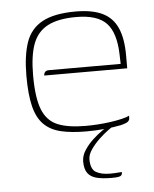

<svg xmlns="http://www.w3.org/2000/svg" viewBox="-46 -445 528 657"><g transform="rotate(-5 218.0 -116.0)"><path d="M239 7Q188 7 152 -1.5Q116 -10 93.5 -32.5Q71 -55 61 -95.5Q51 -136 51 -200Q51 -269 66.5 -314.5Q82 -360 123 -382.5Q164 -405 238 -405Q295 -405 330 -388Q365 -371 381 -334.5Q397 -298 397 -241V-196H112Q112 -203 116 -208Q120 -213 130 -213H376L375 -246Q373 -320 342 -353Q311 -386 238 -386Q176 -386 140 -367Q104 -348 89 -307.5Q74 -267 74 -200Q74 -123 90 -82.5Q106 -42 142 -27Q178 -12 239 -12Q259 -12 281 -13.5Q303 -15 324 -18Q345 -21 362.5 -25Q380 -29 389 -34V-26Q389 -19 383.5 -14Q378 -9 358 -4Q333 1 302 4Q271 7 239 7ZM311 173Q281 173 260.5 168Q240 163 229.5 149Q219 135 219 109Q219 89 231 70.5Q243 52 259.5 36.5Q276 21 292.5 9.5Q309 -2 318 -7H339Q332 -4 316 7.5Q300 19 283 35Q266 51 253.5 69Q241 87 241 103Q241 137 259 147.5Q277 158 308 158Q316 158 324.5 157.5Q333 157 339.5 156.5Q346 156 348 156Q348 162 345.5 166Q343 170 335.5 171.5Q328 173 311 173Z"/></g></svg>

Font: Genos Thin
Style: Regular
Weight: 100
Designer: Robert E. Leuschke
Foundry: Robert E. Leuschke
Version: Version 1.010